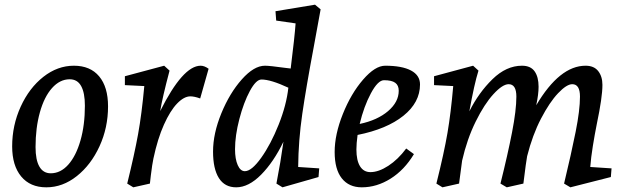

<svg xmlns="http://www.w3.org/2000/svg" viewBox="-20 -790 2673 821"><path d="M32 -164Q32 -254 68.5 -334Q105 -414 165.5 -461.5Q226 -509 296 -509Q366 -509 404 -463.5Q442 -418 442 -335Q442 -244 405.5 -164.5Q369 -85 308.5 -37Q248 11 178 11Q109 11 70.5 -35.5Q32 -82 32 -164ZM343 -338Q343 -393 327 -422Q311 -451 278 -451Q236 -451 202.5 -413.5Q169 -376 150.5 -309.5Q132 -243 132 -161Q132 -106 148.5 -77.5Q165 -49 197 -49Q239 -49 272 -86Q305 -123 324 -189Q343 -255 343 -338Z M597 -422 514 -426V-464L682 -509L705 -488Q674 -371 665 -315Q762 -509 838 -509Q854 -509 872 -496L836 -369Q811 -378 794 -378Q767 -378 737.5 -347.5Q708 -317 681 -257Q654 -197 636 -112Q631 -89 625 -40Q623 -18 621 -5L550 11L524 -5Q555 -131 570.5 -216.5Q586 -302 597 -422Z M891 -142Q891 -219 926.5 -305.5Q962 -392 1014 -450.5Q1066 -509 1113 -509Q1133 -509 1198 -500L1223 -497Q1240 -633 1244 -690L1161 -702L1158 -742L1327 -770L1351 -750L1321 -586Q1289 -416 1272.5 -302.5Q1256 -189 1255 -76L1345 -70L1342 -33L1188 11L1162 -5Q1180 -97 1192 -184Q1150 -97 1096.5 -43Q1043 11 990 11Q941 11 916 -28.5Q891 -68 891 -142ZM1027 -58Q1056 -58 1097 -115.5Q1138 -173 1171.5 -257Q1205 -341 1213 -415Q1138 -450 1098 -450Q1075 -450 1048.5 -401Q1022 -352 1003.5 -281Q985 -210 985 -152Q985 -110 996.5 -84Q1008 -58 1027 -58Z M1411 -140Q1411 -215 1446 -302.5Q1481 -390 1532.5 -449.5Q1584 -509 1627 -509Q1699 -509 1737.5 -488.5Q1776 -468 1776 -429Q1776 -352 1705 -295Q1634 -238 1509 -213Q1504 -176 1504 -151Q1504 -104 1519.5 -79Q1535 -54 1564 -54Q1599 -54 1640.5 -81Q1682 -108 1717 -155L1750 -131Q1709 -63 1650 -26Q1591 11 1527 11Q1472 11 1441.5 -27.5Q1411 -66 1411 -140ZM1685 -402Q1685 -425 1670 -436Q1655 -447 1622 -447Q1596 -447 1566 -391Q1536 -335 1518 -260Q1594 -276 1639.5 -315Q1685 -354 1685 -402Z M1918 -422 1836 -426V-464L2003 -509L2026 -488Q2008 -431 1987 -314Q2027 -394 2086 -451.5Q2145 -509 2212 -509Q2249 -509 2266 -485Q2283 -461 2283 -419Q2283 -387 2273 -340Q2373 -509 2484 -509Q2520 -509 2538 -486Q2556 -463 2556 -427Q2556 -374 2532 -260Q2523 -215 2515 -165.5Q2507 -116 2504 -76L2595 -70L2592 -33L2419 11L2392 -5Q2423 -134 2441.5 -226.5Q2460 -319 2460 -377Q2460 -430 2427 -430Q2403 -430 2366.5 -391.5Q2330 -353 2293.5 -283Q2257 -213 2234 -122Q2230 -102 2218 -5L2147 11L2120 -5Q2151 -129 2169.5 -224Q2188 -319 2188 -377Q2188 -430 2155 -430Q2129 -430 2090 -387.5Q2051 -345 2014 -270Q1977 -195 1956 -103L1943 -5L1872 11L1846 -5Q1879 -137 1893.5 -222Q1908 -307 1918 -422Z"/></svg>

Font: Andada Pro Medium
Style: Italic
Weight: 500
Italic angle: -7°
Designer: Carolina Giovagnoli
Foundry: Huerta Tipografica
Version: Version 3.005; ttfautohint (v1.8.4)